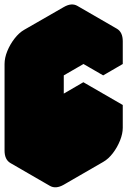

<svg xmlns="http://www.w3.org/2000/svg" viewBox="-63 -771 603 843"><path d="M217 -540 390 -640Q424 -660 450 -645Q476 -630 476 -590V-490L390 -440V-540L217 -440V-60L390 -160V-260L476 -310V-210Q476 -184 464 -154Q452 -124 432.5 -98.5Q413 -73 390 -60L217 40Q182 60 156 45Q130 30 130 -10V-390Q130 -417 142 -446.5Q154 -476 174 -501.5Q194 -527 217 -540ZM476 -310 390 -260 217 -360 303 -410ZM390 -260V-160L217 -260V-360ZM390 -160 217 -60 43 -160 217 -260ZM390 -540V-440L217 -540V-640ZM450 -645Q424 -660 390 -640L217 -540Q194 -527 174 -501.5Q154 -476 142 -446.5Q130 -417 130 -390V-10Q130 30 156 45L-17 -55Q-43 -70 -43 -110V-490Q-43 -517 -31 -546.5Q-19 -576 0.7 -601.5Q20.4 -627 43 -640L217 -740Q251.4 -760 277 -745Z"/></svg>

Font: Nabla Normal
Style: Regular
Weight: 400
Designer: Arthur Reinders Folmer
Version: Version 1.000